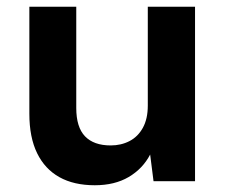

<svg xmlns="http://www.w3.org/2000/svg" viewBox="-20 -537 666 569"><path d="M261 12Q199 12 156 -12Q113 -36 90 -83Q67 -130 67 -200V-517H206V-217Q206 -160 232 -133Q258 -106 308 -106Q339 -106 364 -119Q389 -132 403.5 -158.5Q418 -185 418 -224V-517H558V0H435L425 -79Q403 -37 361.5 -12.5Q320 12 261 12Z"/></svg>

Font: DM Sans 11pt ExtraBold
Style: Regular
Weight: 800
Version: Version 4.004;gftools[0.9.30]